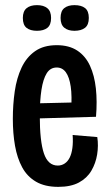

<svg xmlns="http://www.w3.org/2000/svg" viewBox="-20 -716 427 748"><path d="M207 12Q155 12 120.5 -8Q86 -28 66.5 -64Q47 -100 38.5 -148Q30 -196 30 -253Q30 -309 37.5 -360.5Q45 -412 64 -452.5Q83 -493 116.5 -516.5Q150 -540 201 -540Q249 -540 281 -519Q313 -498 330.5 -460Q348 -422 353.5 -371.5Q359 -321 354 -261L106 -254V-313L275 -317L257 -285Q261 -342 255.5 -379Q250 -416 236.5 -434.5Q223 -453 201 -453Q176 -453 162 -430.5Q148 -408 141.5 -366Q135 -324 135 -265Q135 -166 151 -118.5Q167 -71 205 -71Q220 -71 232 -79Q244 -87 251.5 -102Q259 -117 262 -139.5Q265 -162 263 -190L359 -182Q364 -149 358.5 -114.5Q353 -80 336 -51Q319 -22 287.5 -5Q256 12 207 12ZM270 -596Q245 -596 230.5 -608Q216 -620 216 -646Q216 -673 230.5 -684.5Q245 -696 270 -696Q297 -696 311.5 -684.5Q326 -673 326 -646Q326 -619 311 -607.5Q296 -596 270 -596ZM124 -596Q98 -596 83.5 -607.5Q69 -619 69 -646Q69 -672 83.5 -684Q98 -696 124 -696Q150 -696 164.5 -684Q179 -672 179 -646Q179 -619 164.5 -607.5Q150 -596 124 -596Z"/></svg>

Font: Bricolage Grotesque 48pt Condensed Medium
Style: Regular
Weight: 500
Width: 3
Designer: Mathieu Triay
Foundry: Atelier Triay
Version: Version 1.001;gftools[0.9.33.dev8+g029e19f]